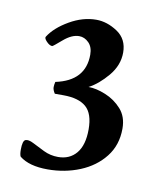

<svg xmlns="http://www.w3.org/2000/svg" viewBox="-55 -785 396 480"><g transform="rotate(10 143.0 -545.0)"><path d="M96.7 -350.6Q49.8 -350.6 25.4 -370.1Q22.5 -375 22.5 -387.7Q22.5 -410.2 29.8 -413.1Q37.1 -416 50.3 -409.2Q63.5 -402.3 80.6 -394Q97.7 -385.7 117.2 -385.7Q146.5 -385.7 163.6 -406.2Q180.7 -426.8 180.7 -466.8Q180.7 -506.8 161.6 -523.4Q142.6 -540 103.5 -540H82Q76.2 -548.8 76.2 -555.7Q76.2 -561.5 78.1 -569.3Q152.3 -585 152.3 -651.4Q152.3 -670.9 141.6 -681.6Q130.9 -692.4 117.2 -692.4Q98.6 -692.4 78.1 -674.8Q56.6 -656.2 54.7 -656.2Q47.9 -656.2 40 -664.6Q32.2 -672.9 35.2 -676.8Q50.8 -701.2 84.5 -720.7Q118.2 -740.2 152.3 -740.2Q179.7 -740.2 206.1 -722.7Q232.4 -705.1 232.4 -670.9Q232.4 -638.7 209.5 -611.3Q186.5 -584 162.1 -571.3Q181.6 -571.3 205.6 -561.5Q229.5 -551.8 246.6 -532.7Q263.7 -513.7 263.7 -483.4Q263.7 -441.4 240.2 -411.6Q216.8 -381.8 178.7 -366.2Q140.6 -350.6 96.7 -350.6Z"/></g></svg>

Font: Crimson Text Bold
Style: Bold
Weight: 700
Designer: Sebastian Kosch
Foundry: Sebastian Kosch
Version: Version 1.10 July 1, 2025